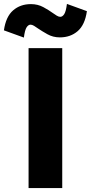

<svg xmlns="http://www.w3.org/2000/svg" viewBox="-84 -961 464 981"><path d="M234 0H62V-715H234ZM258 -941 360 -904Q350 -834 313 -802Q276 -770 222 -770Q187 -770 158.5 -786Q130 -802 111 -815Q100 -823 90 -829Q80 -835 72 -835Q61 -835 52 -821.5Q43 -808 38 -769L-64 -806Q-54 -876 -17 -908Q20 -940 74 -940Q109 -940 137.5 -924.5Q166 -909 185 -895Q196 -887 206 -881Q216 -875 224 -875Q235 -875 244 -888.5Q253 -902 258 -941Z"/></svg>

Font: Wix Madefor Display ExtraBold
Style: Regular
Weight: 800
Designer: Dalton Maag Ltd
Foundry: Dalton Maag Ltd
Version: Version 3.100